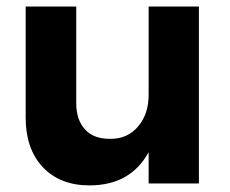

<svg xmlns="http://www.w3.org/2000/svg" viewBox="-20 -558 700 584"><path d="M58.1 -200.2V-538.1H211.9V-244.1Q211.9 -193.4 238.8 -164.1Q265.6 -134.8 316.9 -135.7Q368.2 -135.7 400.4 -173.8Q432.6 -211.9 432.1 -272V-538.1H585V0H432.1V-95.2Q377 5.9 252 5.9Q163.1 5.9 110.4 -49.3Q58.1 -105 58.1 -200.2Z"/></svg>

Font: TruenoSBd
Style: Demi
Weight: 600
Designer: Julieta Ulanovsky
Foundry: Julieta Ulanovsky
Version: Version 3.001b